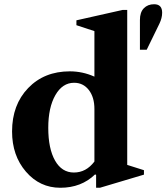

<svg xmlns="http://www.w3.org/2000/svg" viewBox="-20 -877 786 907"><path d="M265 10Q168 10 102.5 -66Q37 -142 37 -256Q37 -382 113 -461Q189 -540 310 -540Q370 -540 426 -515V-730L341 -758V-781L559 -830H581V-98L660 -73V-52L452 10H434V-51L429 -53Q364 10 265 10ZM329 -62Q387 -62 426 -114V-362Q426 -418 399.5 -452Q373 -486 330 -486Q275 -486 241.5 -427.5Q208 -369 208 -273Q208 -175 240 -118.5Q272 -62 329 -62ZM673 -642H641V-783Q641 -819 659.5 -838Q678 -857 708 -857Q746 -857 746 -817Q746 -792 733 -765Z"/></svg>

Font: Libre Caslon Text
Style: Bold
Weight: 700
Designer: Pablo Impallari, Rodrigo Fuenzalida
Foundry: Pablo Impallari, Rodrigo Fuenzalida
Version: Version 1.002